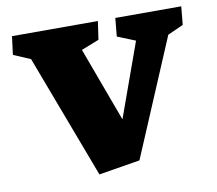

<svg xmlns="http://www.w3.org/2000/svg" viewBox="-72 -691 894 791"><g transform="rotate(-10 375.5 -295.0)"><path d="M87.4 -500.5 282.2 16.1 454.6 -12.2 661.6 -501.5 727.1 -530.8 734.4 -607.4H458.5L451.2 -530.8L526.4 -500.5L415 -190.9L300.3 -501.5L374.5 -530.8L385.7 -607.4H26.4L16.6 -530.8Z"/></g></svg>

Font: Neuton ExtraBold
Style: Regular
Weight: 800
Designer: Brian M Zick
Foundry: Brian M Zick
Version: Version 1.560